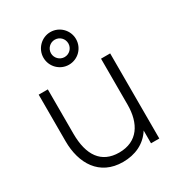

<svg xmlns="http://www.w3.org/2000/svg" viewBox="-193 -925 969 1055"><g transform="rotate(-30 292.0 -397.0)"><path d="M287 -599C344.5 -599 390.5 -645 390.5 -702.5C390.5 -759 344.5 -806 287 -806C230.5 -806 184 -759 184 -702.5C184 -645 230.5 -599 287 -599ZM287 -647.5C257 -647.5 232 -672.5 232 -702.5C232 -733 257 -757.5 287 -757.5C318 -757.5 342 -733 342 -702.5C342 -672.5 318 -647.5 287 -647.5ZM455.5 -248.5C455.5 -129.5 402.5 -43 285 -43C172 -43 118 -122.5 118 -259V-540H60V-244.5C60 -103.5 128.5 12.5 277.5 12.5C354.5 12.5 421 -17.5 461 -81V0H513.5V-540H455.5Z"/></g></svg>

Font: Hauora Light
Style: Regular
Weight: 300
Designer: Wayne Shih
Foundry: WCYS
Version: Version 1.001;hotconv 1.0.109;makeotfexe 2.5.65596